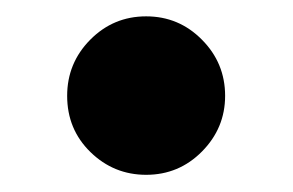

<svg xmlns="http://www.w3.org/2000/svg" viewBox="-20 -209 349 229"><path d="M60.1 -94.7Q60.1 -133.8 87.6 -161.6Q115.2 -189.5 154.3 -189.5Q193.4 -189.5 220.9 -161.6Q248.5 -133.8 248.5 -94.7Q248.5 -56.2 220.9 -28.3Q193.4 -0.5 154.3 -0.5Q115.7 -0.5 87.9 -27.6Q60.1 -54.7 60.1 -94.7Z"/></svg>

Font: Vazir Black
Style: Black
Weight: 900
Designer: Saber Rastikerdar
Foundry: Saber Rastikerdar
Version: Version 30.0.0